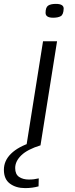

<svg xmlns="http://www.w3.org/2000/svg" viewBox="-69 -746 383 986"><path d="M218 -726Q258 -726 258 -702Q257 -671 243 -663Q229 -655 204 -655Q165 -655 165 -680Q165 -708 178 -717Q191 -726 218 -726ZM67 0 152 -534H224L139 0ZM94 -15 140 0Q72 21 40.5 51.5Q9 82 9 117Q9 149 29 162.5Q49 176 79 176Q94 176 105.5 174.5Q117 173 130 170L129 211Q97 220 60 220Q13 220 -18 197Q-49 174 -49 126Q-49 79 -12 43Q25 7 94 -15Z"/></svg>

Font: Georama ExtraExtended Light
Style: Italic
Weight: 300
Width: 8
Italic angle: -9°
Designer: Jean-Baptiste Levee
Foundry: Production Type
Version: Version 1.000